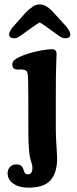

<svg xmlns="http://www.w3.org/2000/svg" viewBox="-20 -678 357 885"><path d="M112.3 -540.5Q106.4 -536.1 98.1 -530.3Q89.8 -524.4 85.7 -521.2Q81.5 -518.1 75.9 -514.2Q70.3 -510.3 67.1 -508.5Q64 -506.8 60.1 -504.9Q56.2 -502.9 53 -502.2Q49.8 -501.5 46.9 -501.5Q22 -501.5 22 -519.5Q22 -532.7 38.6 -552.7L98.1 -619.6Q118.2 -639.6 132.8 -648.7Q147.5 -657.7 163.1 -657.7Q189.9 -657.7 219.7 -627.9L280.8 -561Q304.2 -534.2 304.2 -519.5Q304.2 -501.5 278.8 -501.5Q275.9 -501.5 272.7 -502.2Q269.5 -502.9 265.6 -504.9Q261.7 -506.8 258.5 -508.5Q255.4 -510.3 249.8 -514.2Q244.1 -518.1 240 -521.2Q235.8 -524.4 227.5 -530.3Q219.2 -536.1 213.4 -540.5Q175.3 -568.8 163.1 -574.2Q149.9 -568.4 112.3 -540.5ZM110.4 -242.2Q110.4 -318.8 107.7 -336.4Q105 -354 91.3 -356Q83 -358.4 70.6 -357.7Q58.1 -356.9 52.7 -358.4Q36.6 -361.8 36.6 -380.9Q36.6 -392.1 44.4 -399.7Q52.2 -407.2 70.8 -416Q104.5 -431.2 149.4 -441.2Q194.3 -451.2 220.7 -451.2Q240.7 -451.2 240.7 -427.7Q240.7 -424.3 239 -379.9Q237.3 -335.4 237.3 -238.3V-84.5Q237.3 -45.9 240.5 -1.2Q243.7 43.5 243.2 62Q240.7 124.5 210 155.8Q179.2 187 112.3 187Q67.9 187 41.5 168.5Q15.1 149.9 15.1 120.1Q15.1 103.5 26.1 91.6Q37.1 79.6 55.7 79.6Q78.6 79.6 86.9 99.6Q87.9 102.5 90.1 108.9Q92.3 115.2 93.5 117.9Q94.7 120.6 98.6 123Q102.5 125.5 108.4 125.5Q129.4 125.5 129.4 95.7Q129.4 86.9 126.5 76.7Q123.5 66.4 120.1 55.2Q116.7 43.9 113.8 13.2Q110.8 -17.6 110.8 -62Z"/></svg>

Font: Cooper* SemiBold
Style: Regular
Weight: 600
Designer: Owen Earl
Foundry: indestructible type*
Version: Version 0.001